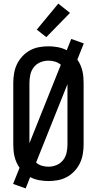

<svg xmlns="http://www.w3.org/2000/svg" viewBox="-20 -1001 540 1070"><path d="M123 49 53 24 89 -66Q79 -80 72 -96Q65 -112 61 -128.5Q57 -145 55.5 -162Q54 -179 54 -196V-539Q54 -565 58.5 -592Q63 -619 74.5 -643Q86 -667 104.5 -687Q123 -707 146.5 -720Q170 -733 196.5 -738Q223 -743 250 -743Q276 -743 302.5 -738Q329 -733 352 -721L377 -784L447 -759L411 -669Q421 -655 428 -639Q435 -623 439 -606.5Q443 -590 444.5 -573Q446 -556 446 -539V-196Q446 -170 441.5 -143Q437 -116 425.5 -92Q414 -68 395.5 -48Q377 -28 353.5 -15Q330 -2 303.5 3Q277 8 250 8Q224 8 197.5 3Q171 -2 148 -14ZM144 -203 319 -640Q305 -652 287 -657.5Q269 -663 250 -663Q227 -663 205 -654Q183 -645 168.5 -626.5Q154 -608 149 -585Q144 -562 144 -539ZM250 -72Q273 -72 295 -81Q317 -90 331.5 -108.5Q346 -127 351 -150Q356 -173 356 -196V-532L181 -95Q195 -83 213 -77.5Q231 -72 250 -72ZM238 -794 185 -836 305 -981 370 -929Z"/></svg>

Font: Iosevka Term Medium
Style: Regular
Weight: 500
Monospace: yes
Designer: Belleve Invis
Foundry: Belleve Invis
Version: Version 26.3.1